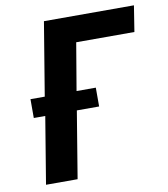

<svg xmlns="http://www.w3.org/2000/svg" viewBox="-82 -805 765 874"><g transform="rotate(-10 300.0 -367.5)"><path d="M60 0 111 -309H58V-396H124L180 -735H596L577 -615H308L271 -396H360V-309H257L206 0Z"/></g></svg>

Font: Iosevka Heavy Extended
Style: Italic
Weight: 900
Width: 7
Italic angle: -9°
Monospace: yes
Designer: Belleve Invis
Foundry: Belleve Invis
Version: Version 32.5.0; ttfautohint (v1.8.4)